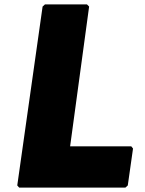

<svg xmlns="http://www.w3.org/2000/svg" viewBox="-20 -852 664 879"><path d="M378 -832H186L175 -822L59 -3L68 7H554L565 -3L589 -172L581 -182H301L388 -822Z"/></svg>

Font: Hussar Woodtype
Style: UltraObl
Weight: 900
Foundry: Cannot Into Space Fonts
Version: Version 1.07